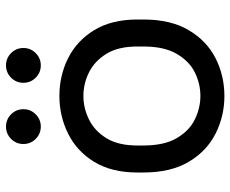

<svg xmlns="http://www.w3.org/2000/svg" viewBox="-84 -674 768 640"><g transform="rotate(-90 300.0 -354.0)"><path d="M300 10Q233 10 174.5 -19.5Q116 -49 80.5 -109Q45 -169 45 -260V-280Q45 -366 80.5 -424Q116 -482 174.5 -511Q233 -540 300 -540Q368 -540 426 -511Q484 -482 519.5 -424Q555 -366 555 -280V-260Q555 -169 519.5 -109Q484 -49 426 -19.5Q368 10 300 10ZM300 -70Q341 -70 378.5 -88.5Q416 -107 440.5 -149Q465 -191 465 -260V-280Q465 -344 440.5 -383.5Q416 -423 378.5 -441.5Q341 -460 300 -460Q260 -460 222 -441.5Q184 -423 159.5 -383.5Q135 -344 135 -280V-260Q135 -191 159.5 -149Q184 -107 222 -88.5Q260 -70 300 -70ZM198 -602Q174 -602 157 -619Q140 -636 140 -660Q140 -684 157 -701Q174 -718 198 -718Q222 -718 239 -701Q256 -684 256 -660Q256 -636 239 -619Q222 -602 198 -602ZM402 -602Q378 -602 361 -619Q344 -636 344 -660Q344 -684 361 -701Q378 -718 402 -718Q426 -718 443 -701Q460 -684 460 -660Q460 -636 443 -619Q426 -602 402 -602Z"/></g></svg>

Font: Golos Text
Style: Regular
Weight: 400
Designer: A.Korolkova, Vitaly Kuzmin
Foundry: ParaType Ltd
Version: Version 2.004